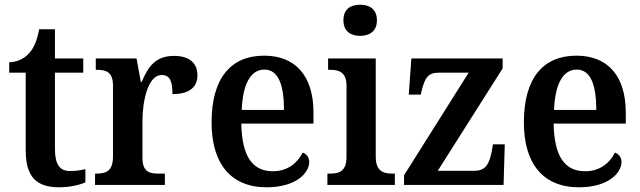

<svg xmlns="http://www.w3.org/2000/svg" viewBox="-20 -784 2715 814"><path d="M231 10C281 10 323 -2 342 -11V-67C322 -62 301 -59 277 -59C233 -59 213 -87 213 -152V-476H333V-536H213V-660H146C137 -611 123 -580 104 -559C85 -537 55 -521 19 -520V-476H89V-147C89 -31 137 10 231 10Z M383 0H679V-48H652C613 -48 584 -56 584 -115V-273C584 -354 607 -466 665 -466C701 -466 711 -440 711 -385C781 -385 817 -413 817 -465C817 -514 786 -547 718 -547C641 -547 609 -504 581 -437H577L559 -536H386V-488H390C431 -488 459 -479 459 -420V-120C459 -57 428 -48 387 -48H383Z M1110 10C1236 10 1291 -51 1291 -98C1291 -118 1278 -132 1263 -137C1242 -94 1200 -58 1137 -58C1051 -58 1006 -119 1003 -260H1309V-307C1309 -465 1230 -548 1100 -548C958 -548 877 -452 877 -265C877 -91 958 10 1110 10ZM1184 -318H1005C1009 -428 1043 -489 1101 -489C1161 -489 1184 -422 1184 -318Z M1507 -632C1546 -632 1578 -651 1578 -698C1578 -746 1546 -764 1507 -764C1467 -764 1436 -746 1436 -698C1436 -651 1467 -632 1507 -632ZM1368 0H1654V-48H1643C1603 -48 1573 -60 1573 -120V-536H1371V-488H1381C1420 -488 1449 -476 1449 -420V-118C1449 -60 1420 -48 1380 -48H1368Z M1693 0H2115L2120 -172H2070L2065 -143C2054 -87 2038 -60 1991 -60H1836L2111 -494V-536H1724L1713 -383H1764L1768 -401C1782 -455 1795 -476 1842 -476H1967L1693 -41Z M2434 10C2560 10 2615 -51 2615 -98C2615 -118 2602 -132 2587 -137C2566 -94 2524 -58 2461 -58C2375 -58 2330 -119 2327 -260H2633V-307C2633 -465 2554 -548 2424 -548C2282 -548 2201 -452 2201 -265C2201 -91 2282 10 2434 10ZM2508 -318H2329C2333 -428 2367 -489 2425 -489C2485 -489 2508 -422 2508 -318Z"/></svg>

Font: Noto Serif Devanagari SemiCondensed SemiBold
Style: Regular
Weight: 600
Width: 4
Designer: Universal Thirst, Indian Type Foundry and the Monotype Design Team
Foundry: Monotype Imaging Inc.
Version: Version 2.004